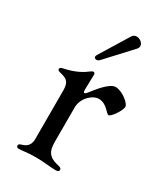

<svg xmlns="http://www.w3.org/2000/svg" viewBox="-174 -763 737 847"><g transform="rotate(30 195.0 -339.0)"><path d="M63.9 5.7C79.9 5.7 102.3 0 148.8 0C190.7 0 223.7 6 250.4 6C260.3 6 267.8 3.6 267.8 -5C267.8 -11.7 263.8 -14.9 252.1 -17.8C214.5 -26.6 185.7 -38.7 186.1 -96.2H185.7V-275.6C185.7 -323.9 228 -362.2 259.9 -362.2C301.1 -362.2 320 -321 332 -321C344.1 -321 378.2 -370.7 378.2 -389.9C378.2 -407.3 331.7 -444.6 297.9 -444.6C266.7 -444.6 224.1 -388.5 204.2 -362.9C198.5 -355.5 195 -352.3 190.7 -352.3C185.4 -352.3 185.7 -361.2 185.7 -373.2C185.7 -400.9 187.5 -424.7 187.5 -441.8C187.5 -451 183.9 -453.8 179 -453.8C175.1 -453.8 171.5 -451.7 166.5 -448.2C146.7 -432.9 115.4 -411.9 55.4 -399.5C45.8 -397.7 40.1 -394.5 40.1 -388.1C40.1 -382.1 44.7 -379.3 52.9 -377.5C83.1 -370 104.8 -364.3 104.8 -317.8V-62.9C102.3 -33 85.9 -22.7 63.6 -16.3C55.4 -13.8 51.1 -10.7 51.1 -4.3C51.1 2.8 56.5 5.7 63.9 5.7ZM151.6 -516C151.6 -511.7 155.2 -505.7 163 -505.7C168.3 -505.7 174 -507.8 179 -513.5L294.7 -638.5C299.4 -643.8 301.5 -649.5 301.5 -654.8C301.5 -670.1 283.4 -683.9 267 -683.9C258.5 -683.9 250.4 -680.4 245 -671.9L155.2 -525.6C152.7 -521.3 152 -518.8 151.6 -516Z"/></g></svg>

Font: Margiela Serif Text
Style: Regular
Weight: 400
Designer: Andreas Faust, Stefan Endress
Version: Version 1.002;FEAKit 1.0